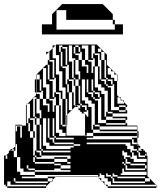

<svg xmlns="http://www.w3.org/2000/svg" viewBox="-28 -920 803 948"><path d="M200 -664H214L200 -650ZM272 -688H280V-680H272ZM456 -664H472V-678L470 -680H456ZM496 -592V-624H488V-662L486 -664H472V-624H488V-592ZM432 -656H440V-648H432ZM344 -616H336V-624H344ZM240 -528H216V-560H232V-536H240ZM432 -496V-528H424V-496ZM496 -528H504V-520H496ZM304 -528H312V-520H304ZM528 -496H504V-504H496V-520H520V-504H528ZM240 -464H248V-456H240ZM432 -464H440V-456H432ZM152 -424H144V-432H152ZM584 -408V-416L576 -424H568V-432L560 -440H552V-408ZM368 -400H376V-392H368ZM496 -368H504V-360H496ZM240 -304V-336H232V-304ZM112 -336H120V-328H112ZM432 -496H408V-528H400V-464H408V-456H424V-440H432V-432H440V-424H456V-312H496V-304H592V-312H496V-328H472V-440H464V-464H440V-472H432ZM432 -304H440V-296H432ZM304 -336H300V-350L304 -354V-368H280V-400H296V-368H304V-400H280V-432H248V-440H240V-456H264V-432H272V-464H248V-536H240V-560H216V-592H232V-560H240V-592H216V-600H208V-624H216V-616H232V-592H240V-624H216V-664H214L232 -682V-696H246L232 -682V-632H248V-552H264V-472H280V-432H296V-400H304V-432H296V-488H280V-568H264V-648H248V-696H246L250 -700H450L470 -680H472V-678L486 -664H488V-662L500 -650V-600L516 -584H520V-580L532 -568H536V-564L548 -552H552V-536H550V-550L548 -552H536V-564L532 -568H520V-580L516 -584H504V-552H520V-536H536V-520H550V-450L560 -440H568V-432L576 -424H584V-416L600 -400V-392H592V-400H560V-392H592V-376H600V-360H528V-368H504V-472H488V-488H472V-504H456V-592H440V-624H456V-592H464V-528H472V-520H488V-504H496V-496H504V-488H520V-376H560V-368H592V-376H560V-392H536V-504H528V-528H504V-536H496V-560H472V-592H488V-560H496V-592H472V-624H440V-632H432V-648H456V-624H464V-656H440V-696H424V-632H432V-624H408V-696H376V-680H392V-624H408V-616H424V-560H432V-592H440V-488H456V-472H472V-456H488V-344H496V-328H592V-312H600V-300H650V-272H656V-240H650V-272H464V-280H432V-296H464V-280H648V-296H464V-304H440V-408H424V-424H408V-440H392V-528H368V-568H360V-624H344V-632H328V-696H312V-616H328V-536H336V-528H344V-496H360V-464H368V-496H360V-528H344V-536H336V-552H360V-528H376V-424H392V-408H408V-392H424V-280H432V-264H648V-248H432V-264H400V-250H392V-358L390 -360H376V-368H368V-376H360V-390L358 -392H344V-394L350 -400L358 -392H360V-390L368 -382V-392H392V-376H400V-368H382L390 -360H392V-358L400 -350V-344H408V-376H400V-400H376V-408H368V-432H344V-464H360V-432H368V-464H344V-496H312V-504H304V-520H328V-496H336V-528H312V-600H304V-624H280V-656H296V-624H304V-656H280V-664H272V-680H296V-656H304V-688H280V-696H264V-664H272V-592H280V-584H296V-504H304V-464H312V-376H326L304 -354ZM240 -240H248V-232H240ZM664 -184V-186L656 -194V-184ZM680 -168H682L680 -170ZM176 -176H184V-168H176ZM696 -152V-154L688 -162V-152ZM104 -136V-144H88V-136ZM592 -144H584V-136H592V-120H600V-136H592ZM144 -144H152V-136H144ZM104 -120H88V-136H104ZM624 -144H616V-152H600V-168H584V-176H576V-152H584V-144H616V-136H632V-120H696V-136H648V-152H624ZM8 -104H0V-120H8ZM40 -120H24V-136H40ZM584 -72V-88H576V-72ZM8 -88H0V-104H8ZM112 -112H120V-104H112ZM40 -88H24V-104H40ZM8 -72H0V-88H8ZM688 -80V-88H600V-104H592V-112H616V-104H688V-88H696V-104H688V-112H616V-120H592V-112H584V-120H576V-112H584V-104H592V-80ZM8 -56H0V-72H8ZM40 -56H24V-72H40ZM576 -64H568V-56H696V-72H576ZM472 -56V-64H464V-56ZM536 -56V-64H528V-56ZM8 -40H0V-56H8ZM8 -40V-24H0V-40ZM48 -48H56V-40H48ZM688 -16V-24H536V-40H528V-48H552V-40H688V-24H712V-38L710 -40H688V-48H552V-56H528V-48H520V-56H504V-64H496V-48H520V-40H528V-16ZM208 -16V-24H48V-40H40V-24H48V-16ZM112 -144V-240H88V-296H104V-240H120V-144H136V-120H144V-112H240V-104H272V-88H320V-104H272V-112H240V-120H144V-136H240V-120H304V-112H320V-120H304V-136H240V-144H152V-152H144V-176H152V-168H168V-152H176V-144H304V-136H320V-152H176V-168H320V-176H184V-184H176V-240H152V-272H168V-240H176V-272H152V-304H120V-312H112V-328H136V-304H144V-336H120V-408H108L136 -436V-440H140L136 -436V-344H144V-336H152V-304H168V-272H176V-304H168V-336H152V-344H144V-360H168V-336H184V-200H200V-184H320V-192H336V-200H216V-216H200V-336H176V-376H168V-432H152V-440H140L150 -450V-464H144V-528H150V-496H168V-472H176V-464H152V-496H150V-464H152V-456H168V-432H184V-400H208V-368H216V-408H200V-432H184V-472H176V-496H152V-528H150V-550L200 -600H208V-528H216V-520H232V-440H240V-432H216V-504H200V-584H184V-488H200V-432H216V-424H232V-368H240V-400H248V-264H264V-248H296V-264H280V-280H264V-400H248V-432H264V-400H272V-304H280V-296H296V-304H280V-336H296V-304H300V-250H392V-248H432V-240H400V-232H624V-216H632V-232H624V-240H650V-208H656V-200H664V-186L666 -184H680V-176H688V-168H696V-154L700 -150V-50L710 -40H712V-38L742 -8H744V-6L750 0H744V-6L742 -8H520V-24H504V-40H488V-56H464V-48H456V-56H240V-72H320V-80H272V-88H240V-80H144V-88H112V-104H104V-88H112V-80H144V-72H240V-48H248L232 -32V-24H224L232 -32V-40H208V-48H240V-56H144V-72H88V-88H72V-144H56V-208H50V-200L48 -198V-176H40V-184H34L48 -198V-304H80V-300H50V-272H72V-240H80V-272H56V-296H72V-272H80V-300H100V-400L104 -404V-408H108L104 -404V-312H112V-272H120V-240H136V-152H144V-144H136V-136H120V-144ZM304 -592H280V-624H296V-600H304ZM344 -600H336V-616H344ZM344 -584H336V-600H344ZM344 -568H336V-584H344ZM368 -656H344V-688H336V-656H344V-648H360V-624H376V-592H400V-560H408V-600H392V-624H376V-664H368V-688H360V-696H344V-688H360V-664H368ZM344 -568V-552H336V-568ZM496 -528H472V-560H488V-536H496ZM552 -520H550V-536H552ZM176 -496V-528H168V-552H152V-528H168V-496ZM432 -464H408V-496H424V-472H432ZM464 -432H440V-440H432V-456H456V-440H464ZM368 -400H344V-432H360V-408H368ZM152 -408H144V-424H152ZM152 -392H144V-408H152ZM328 -376H326L328 -378V-464H312V-496H328V-464H336V-400H344V-394L328 -378ZM152 -376H144V-392H152ZM376 -376V-374L374 -376ZM152 -376V-360H144V-376ZM304 -304H300V-336H280V-368H296V-336H304ZM408 -328H400V-344H408ZM600 -344V-328H592V-336H528V-344H496V-360H528V-344ZM408 -312H400V-328H408ZM408 -296H400V-312H408ZM408 -280V-264H400V-280ZM408 -280H400V-296H408ZM240 -240H216V-272H232V-248H240ZM50 -272H56V-240H50ZM144 -240H136V-272H120V-304H136V-272H144ZM592 -208V-200H600V-184H616V-168H624V-152H632V-168H624V-200H616V-216H400V-208ZM648 -216H624V-208H648V-200H650V-208H648ZM240 -272V-304H216V-336H208V-240H216V-232H232V-216H240V-208H336V-200H368V-208H336V-216H240V-232H336V-240H248V-248H240V-272H216V-304H232V-272ZM176 -176H152V-240H168V-184H176ZM688 -144V-152H664V-168H656V-176H674L666 -184H656V-176H648V-184H632V-200H624V-176H648V-168H656V-144ZM8 -120H0V-136H8ZM40 -136V-144H24V-136ZM40 -104V-112H24V-104ZM112 -112V-120H88V-112ZM112 -144V-120H120V-112H144V-104H88V-112H80V-144H72V-208H80V-144ZM40 -72V-80H24V-72ZM48 -48V-56H24V-48ZM0 0V-8H-8V-152H2L0 -150V-136H8V-152H2L16 -166V-176H24V-184H34L26 -176H40V-144H56V-72H72V-56H144V-48H80V-40H24V-48H16V-166L24 -174V-144H48V-112H40V-120H24V-112H48V-80H40V-88H24V-80H48V-56H56V-48H80V-40H208V-24H224L200 0V-8H24V-24H8V-8H0V-24H8V0H200V8H8V0ZM744 8H504V0H500L492 -8H488V-12L476 -24H472V-28L460 -40H456V-44L452 -48H248L250 -50H450L452 -48H456V-44L460 -40H472V-28L476 -24H488V-12L492 -8H504V0H744ZM179 -750V-800H229V-850L279 -900H479L529 -850V-822H539V-800H579V-750ZM539 -774V-800H529V-822H299V-870H251V-774Z"/></svg>

Font: Rubik Broken Fax
Style: Regular
Weight: 400
Designer: Hubert and Fischer, NaN
Foundry: Hubert and Fischer, NaN
Version: Version 2.201